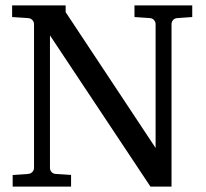

<svg xmlns="http://www.w3.org/2000/svg" viewBox="-20 -691 761 711"><path d="M636.2 -624Q625.5 -623 620.4 -616.2Q615.2 -609.4 615.2 -602.1V0H537.1L165 -560.1V-68.8Q165 -61.5 170.2 -54.7Q175.3 -47.9 186 -46.9L243.2 -43V0H26.9V-43L84 -46.9Q94.7 -47.9 100.3 -54.7Q106 -61.5 106 -68.8V-602.1Q106 -609.4 100.3 -616.2Q94.7 -623 84 -624L24.9 -627.9V-670.9H223.1V-646L556.2 -143.1V-602.1Q556.2 -609.4 550.8 -616.2Q545.4 -623 535.2 -624L478 -627.9V-670.9H691.9V-627.9Z"/></svg>

Font: BabelStone Ogham
Style: Regular
Weight: 400
Designer: Andrew West
Foundry: BabelStone
Version: Version 2.02 March 14, 2022